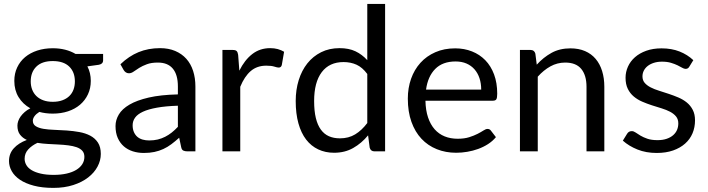

<svg xmlns="http://www.w3.org/2000/svg" viewBox="-20 -756 3534 959"><path d="M243.5 -515Q276.5 -515 305.2 -507.8Q334 -500.5 357.5 -486.5H495V-453.5Q495 -437 474 -432.5L416.5 -424.5Q433.5 -392 433.5 -352Q433.5 -315 419.2 -284.8Q405 -254.5 379.8 -233Q354.5 -211.5 319.8 -200Q285 -188.5 243.5 -188.5Q208 -188.5 176.5 -197Q160.5 -187 152.2 -175.5Q144 -164 144 -153Q144 -135 158.5 -125.8Q173 -116.5 197 -112.5Q221 -108.5 251.5 -107.5Q282 -106.5 313.8 -104.2Q345.5 -102 376 -96.5Q406.5 -91 430.5 -78.5Q454.5 -66 469 -44Q483.5 -22 483.5 13Q483.5 45.5 467.2 76Q451 106.5 420.5 130.2Q390 154 346 168.2Q302 182.5 246.5 182.5Q191 182.5 149.2 171.5Q107.5 160.5 80 142Q52.5 123.5 38.8 99.2Q25 75 25 48.5Q25 11 48.8 -15.2Q72.5 -41.5 114 -57Q92.5 -67 79.8 -83.8Q67 -100.5 67 -128.5Q67 -139.5 71 -151.2Q75 -163 83.2 -174.5Q91.5 -186 103.5 -196.5Q115.5 -207 131.5 -215Q94 -236 72.8 -270.8Q51.5 -305.5 51.5 -352Q51.5 -389 65.8 -419.2Q80 -449.5 105.5 -470.8Q131 -492 166.2 -503.5Q201.5 -515 243.5 -515ZM401.5 27.5Q401.5 8.5 391 -3Q380.5 -14.5 362.5 -20.8Q344.5 -27 321 -30Q297.5 -33 271.5 -34.2Q245.5 -35.5 218.5 -37Q191.5 -38.5 167 -42.5Q138.5 -29 120.8 -9.5Q103 10 103 37Q103 54 111.8 68.8Q120.5 83.5 138.5 94.2Q156.5 105 183.8 111.2Q211 117.5 248 117.5Q284 117.5 312.5 111Q341 104.5 360.8 92.5Q380.5 80.5 391 64Q401.5 47.5 401.5 27.5ZM243.5 -247.5Q270.5 -247.5 291.2 -255Q312 -262.5 326 -276Q340 -289.5 347 -308.2Q354 -327 354 -349.5Q354 -396 325.8 -423.5Q297.5 -451 243.5 -451Q190 -451 161.8 -423.5Q133.5 -396 133.5 -349.5Q133.5 -327 140.8 -308.2Q148 -289.5 162 -276Q176 -262.5 196.5 -255Q217 -247.5 243.5 -247.5Z M956 0H916.5Q903.5 0 895.5 -4Q887.5 -8 885 -21L875 -68Q855 -50 836 -35.8Q817 -21.5 796 -11.8Q775 -2 751.2 3Q727.5 8 698.5 8Q669 8 643.2 -0.2Q617.5 -8.5 598.5 -25Q579.5 -41.5 568.2 -66.8Q557 -92 557 -126.5Q557 -156.5 573.5 -184.2Q590 -212 626.8 -233.5Q663.5 -255 723 -268.8Q782.5 -282.5 868.5 -284.5V-324Q868.5 -383 843.2 -413.2Q818 -443.5 768.5 -443.5Q736 -443.5 713.8 -435.2Q691.5 -427 675.2 -416.8Q659 -406.5 647.2 -398.2Q635.5 -390 624 -390Q615 -390 608.2 -394.8Q601.5 -399.5 597.5 -406.5L581.5 -435Q623.5 -475.5 672 -495.5Q720.5 -515.5 779.5 -515.5Q822 -515.5 855 -501.5Q888 -487.5 910.5 -462.5Q933 -437.5 944.5 -402Q956 -366.5 956 -324ZM725 -54.5Q748.5 -54.5 768 -59.2Q787.5 -64 804.8 -72.8Q822 -81.5 837.8 -94Q853.5 -106.5 868.5 -122.5V-228Q807 -226 764 -218.2Q721 -210.5 694 -198Q667 -185.5 654.8 -168.5Q642.5 -151.5 642.5 -130.5Q642.5 -110.5 649 -96Q655.5 -81.5 666.5 -72.2Q677.5 -63 692.5 -58.8Q707.5 -54.5 725 -54.5Z M1091 0V-506.5H1142Q1156.5 -506.5 1162 -501Q1167.5 -495.5 1169.5 -482L1175.5 -403Q1201.5 -456 1239.8 -485.8Q1278 -515.5 1329.5 -515.5Q1350.5 -515.5 1367.5 -510.8Q1384.5 -506 1399 -497.5L1387.5 -431Q1384 -418.5 1372 -418.5Q1365 -418.5 1350.5 -423.2Q1336 -428 1310 -428Q1263.5 -428 1232.2 -401Q1201 -374 1180 -322.5V0Z M1850.5 0Q1831.5 0 1826.5 -18.5L1818.5 -80Q1786 -40.5 1744.2 -16.8Q1702.5 7 1648.5 7Q1605 7 1569.5 -9.8Q1534 -26.5 1509 -59Q1484 -91.5 1470.5 -140Q1457 -188.5 1457 -251.5Q1457 -307.5 1472 -355.8Q1487 -404 1515.2 -439.5Q1543.5 -475 1584 -495.2Q1624.5 -515.5 1676 -515.5Q1722.5 -515.5 1755.5 -499.8Q1788.5 -484 1814.5 -455.5V-736.5H1903.5V0ZM1678 -65Q1721.5 -65 1754.2 -85Q1787 -105 1814.5 -141.5V-386.5Q1790 -419.5 1760.8 -432.8Q1731.5 -446 1696 -446Q1625 -446 1587 -395.5Q1549 -345 1549 -251.5Q1549 -202 1557.5 -166.8Q1566 -131.5 1582.5 -108.8Q1599 -86 1623 -75.5Q1647 -65 1678 -65Z M2253.5 -514.5Q2299 -514.5 2337.5 -499.2Q2376 -484 2404 -455.2Q2432 -426.5 2447.8 -384.2Q2463.5 -342 2463.5 -288Q2463.5 -267 2459 -260Q2454.5 -253 2442 -253H2105Q2106 -205 2118 -169.5Q2130 -134 2151 -110.2Q2172 -86.5 2201 -74.8Q2230 -63 2266 -63Q2299.5 -63 2323.8 -70.8Q2348 -78.5 2365.5 -87.5Q2383 -96.5 2394.8 -104.2Q2406.5 -112 2415 -112Q2426 -112 2432 -103.5L2457 -71Q2440.5 -51 2417.5 -36.2Q2394.5 -21.5 2368.2 -12Q2342 -2.5 2314 2.2Q2286 7 2258.5 7Q2206 7 2161.8 -10.8Q2117.5 -28.5 2085.2 -62.8Q2053 -97 2035 -147.5Q2017 -198 2017 -263.5Q2017 -316.5 2033.2 -362.5Q2049.5 -408.5 2080 -442.2Q2110.5 -476 2154.5 -495.2Q2198.5 -514.5 2253.5 -514.5ZM2255.5 -449Q2191 -449 2154 -411.8Q2117 -374.5 2108 -308.5H2383.5Q2383.5 -339.5 2375 -365.2Q2366.5 -391 2350 -409.8Q2333.5 -428.5 2309.8 -438.8Q2286 -449 2255.5 -449Z M2577 0V-506.5H2630Q2649 -506.5 2654 -488L2661 -433Q2694 -469.5 2734.8 -492Q2775.5 -514.5 2829 -514.5Q2870.5 -514.5 2902.2 -500.8Q2934 -487 2955.2 -461.8Q2976.5 -436.5 2987.5 -401Q2998.5 -365.5 2998.5 -322.5V0H2909.5V-322.5Q2909.5 -380 2883.2 -411.8Q2857 -443.5 2803 -443.5Q2763.5 -443.5 2729.2 -424.5Q2695 -405.5 2666 -373V0Z M3423 -423Q3417 -412 3404.5 -412Q3397 -412 3387.5 -417.5Q3378 -423 3364.2 -429.8Q3350.5 -436.5 3331.5 -442.2Q3312.5 -448 3286.5 -448Q3264 -448 3246 -442.2Q3228 -436.5 3215.2 -426.5Q3202.5 -416.5 3195.8 -403.2Q3189 -390 3189 -374.5Q3189 -355 3200.2 -342Q3211.5 -329 3230 -319.5Q3248.5 -310 3272 -302.8Q3295.5 -295.5 3320.2 -287.2Q3345 -279 3368.5 -269Q3392 -259 3410.5 -244Q3429 -229 3440.2 -207.2Q3451.5 -185.5 3451.5 -155Q3451.5 -120 3439 -90.2Q3426.5 -60.5 3402 -38.8Q3377.5 -17 3342 -4.5Q3306.5 8 3260 8Q3207 8 3164 -9.2Q3121 -26.5 3091 -53.5L3112 -87.5Q3116 -94 3121.5 -97.5Q3127 -101 3136 -101Q3145 -101 3155 -94Q3165 -87 3179.2 -78.5Q3193.5 -70 3213.8 -63Q3234 -56 3264.5 -56Q3290.5 -56 3310 -62.8Q3329.5 -69.5 3342.5 -81Q3355.5 -92.5 3361.8 -107.5Q3368 -122.5 3368 -139.5Q3368 -160.5 3356.8 -174.2Q3345.5 -188 3327 -197.8Q3308.5 -207.5 3284.8 -214.8Q3261 -222 3236.2 -230Q3211.5 -238 3187.8 -248.2Q3164 -258.5 3145.5 -274Q3127 -289.5 3115.8 -312.2Q3104.5 -335 3104.5 -367.5Q3104.5 -396.5 3116.5 -423.2Q3128.5 -450 3151.5 -470.2Q3174.5 -490.5 3208 -502.5Q3241.5 -514.5 3284.5 -514.5Q3334.5 -514.5 3374.2 -498.8Q3414 -483 3443 -455.5Z"/></svg>

Font: Lato TR
Style: Regular
Weight: 400
Designer: Lukasz Dziedzic
Foundry: tyPoland Lukasz Dziedzic
Version: Version 1.104 2013